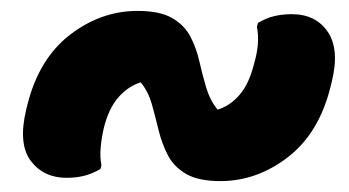

<svg xmlns="http://www.w3.org/2000/svg" viewBox="-20 -476 640 352"><path d="M384 -144Q344 -144 321.5 -157Q299 -170 288 -191Q277 -212 271 -236.5Q265 -261 258.5 -284.5Q252 -308 238 -325Q215 -318 197 -297.5Q179 -277 170 -240Q166 -222 164.5 -205Q163 -188 166 -173L164 -166Q148 -157 133.5 -153.5Q119 -150 102 -150Q60 -150 36.5 -181Q13 -212 28 -275L30 -283Q51 -368 108 -412Q165 -456 232 -456Q273 -456 295.5 -443Q318 -430 329 -409Q340 -388 345.5 -363.5Q351 -339 358 -315.5Q365 -292 379 -275Q402 -282 419.5 -302.5Q437 -323 446 -360Q457 -397 451 -427L453 -434Q468 -443 483 -446.5Q498 -450 515 -450Q559 -450 581 -417.5Q603 -385 588 -325L586 -317Q565 -232 508 -188Q451 -144 384 -144Z"/></svg>

Font: Recursive Mn Csl St
Style: Bold Italic
Weight: 700
Italic angle: -15°
Monospace: yes
Version: Version 1.079;hotconv 1.0.112;makeotfexe 2.5.65598; ttfautoh